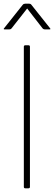

<svg xmlns="http://www.w3.org/2000/svg" viewBox="-20 -1006 293 1039"><path d="M117 -761H134Q142 -761 142 -753V5Q142 13 134 13H117Q109 13 109 5V-753Q109 -761 117 -761ZM248 -847H223Q215 -847 210 -853L127 -960L43 -853Q39 -847 30 -847H5Q-3 -847 2 -853L103 -980Q108 -986 116 -986H137Q146 -986 150 -980L251 -853Q256 -847 248 -847Z"/></svg>

Font: LINE Seed JP_TTF Thin
Style: Regular
Weight: 250
Designer: LY Corporation & Fontrix & Fontworks
Version: Version 1.008